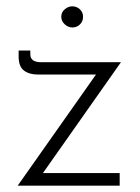

<svg xmlns="http://www.w3.org/2000/svg" viewBox="-20 -588 444 608"><path d="M99 -352Q73 -352 56 -364.5Q39 -377 39 -409V-428H76V-416Q76 -391 110 -391H363L116 -40H359V0H36L284 -352ZM174 -535Q174 -549 185 -558.5Q196 -568 209 -568Q223 -568 233 -558.5Q243 -549 243 -535Q243 -520 233 -510.5Q223 -501 209 -501Q196 -501 185 -511Q174 -521 174 -535Z"/></svg>

Font: Synthetic Light
Style: Regular
Weight: 300
Designer: Santiago Orozco
Foundry: Typemade
Version: Version 2.000; ttfautohint (v1.8.4.7-5d5b)